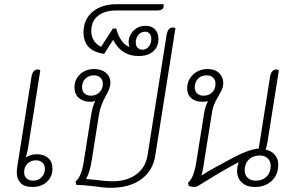

<svg xmlns="http://www.w3.org/2000/svg" viewBox="-20 -885 1402 915"><path d="M230 -81Q230 -43 203.5 -18.5Q177 6 134 6Q97 6 78.5 -12.5Q60 -31 60 -63Q60 -75 61 -82L130 -519Q136 -554 160 -554Q167 -554 172 -550L113 -175Q112 -168 103 -134Q124 -150 156 -150Q188 -150 209 -132.5Q230 -115 230 -81ZM194 -80Q194 -100 182 -110.5Q170 -121 151 -121Q127 -121 111 -105Q95 -89 95 -65Q95 -45 107 -34.5Q119 -24 138 -24Q162 -24 178 -40Q194 -56 194 -80Z M816 -750 720 -144Q709 -72 653.5 -31Q598 10 508 10Q475 10 431 3Q370 -4 344 -4L340 -20Q369 -43 380 -120L414 -335Q421 -379 434 -404Q425 -400 409 -400Q378 -400 356.5 -417.5Q335 -435 335 -469Q335 -506 361.5 -531Q388 -556 429 -556Q464 -556 485 -538Q506 -520 506 -491Q506 -476 501 -463Q496 -450 489.5 -438Q483 -426 481 -422Q470 -401 463 -382.5Q456 -364 451 -335L417 -120Q412 -90 406 -70Q400 -50 390 -32Q405 -31 442 -27Q490 -21 515 -21Q585 -21 629.5 -54Q674 -87 683 -144L774 -719Q780 -754 804 -754Q811 -754 816 -750ZM414 -429Q438 -429 454 -445Q470 -461 470 -485Q470 -505 458 -515.5Q446 -526 427 -526Q403 -526 387 -510Q371 -494 371 -470Q371 -450 383 -439.5Q395 -429 414 -429Z M415 -738Q415 -685 462 -662L518 -749H534Q542 -717 558 -693.5Q574 -670 597 -661Q593 -670 593 -683Q593 -715 616 -738.5Q639 -762 674 -762Q702 -762 718.5 -745.5Q735 -729 735 -699Q735 -662 710 -640Q685 -618 640 -618Q559 -618 519 -695L476 -628Q426 -636 402 -661.5Q378 -687 378 -731Q378 -793 421.5 -829Q465 -865 537 -865H759Q760 -862 760 -857Q760 -835 728 -835H532Q479 -835 447 -809.5Q415 -784 415 -738ZM627 -682Q627 -667 636 -657.5Q645 -648 659 -648Q677 -648 689 -663Q701 -678 701 -700Q701 -715 693 -724.5Q685 -734 672 -734Q653 -734 640 -719.5Q627 -705 627 -682Z M1306 -100Q1306 -52 1275 -23Q1244 6 1194 6Q1156 6 1133 -15Q1110 -36 1110 -70Q1110 -92 1118 -113L1060 -81Q1012 -54 945 -12Q931 -3 922.5 1.5Q914 6 906 6Q901 6 892.5 4Q884 2 880 2L876 -14Q904 -37 916 -116L951 -335Q956 -374 971 -403Q961 -400 945 -400Q911 -400 891.5 -417Q872 -434 872 -463Q872 -503 900 -529.5Q928 -556 970 -556Q1004 -556 1024 -537Q1044 -518 1044 -489Q1044 -474 1038.5 -460.5Q1033 -447 1018 -422Q1006 -402 999 -383Q992 -364 988 -335L953 -116L950 -95Q945 -65 940 -48Q966 -67 1049 -111Q1112 -146 1148.5 -160.5Q1185 -175 1213 -177L1267 -519Q1273 -554 1297 -554Q1304 -554 1309 -550L1255 -210Q1250 -181 1246 -172Q1274 -166 1290 -147Q1306 -128 1306 -100ZM950 -429Q976 -429 991.5 -445Q1007 -461 1007 -487Q1007 -504 995.5 -515Q984 -526 965 -526Q939 -526 923.5 -510Q908 -494 908 -468Q908 -451 919.5 -440Q931 -429 950 -429ZM1270 -95Q1270 -117 1255.5 -130.5Q1241 -144 1218 -144Q1186 -144 1166 -124.5Q1146 -105 1146 -74Q1146 -51 1160.5 -37.5Q1175 -24 1199 -24Q1231 -24 1250.5 -43.5Q1270 -63 1270 -95Z"/></svg>

Font: Thasadith
Style: Italic
Weight: 400
Italic angle: -9°
Designer: Cadson Demak Co.,Ltd.
Foundry: Cadson Demak Co.,Ltd.
Version: Version 1.000; ttfautohint (v1.6)